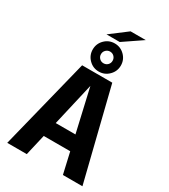

<svg xmlns="http://www.w3.org/2000/svg" viewBox="-262 -1236 1191 1355"><g transform="rotate(30 333.5 -558.5)"><path d="M251 -1013.2 387.7 -1116.7H511.2L358.9 -1013.2ZM415.5 -792Q381.8 -758.3 334.5 -758.3Q287.1 -758.3 253.7 -792Q220.2 -825.7 220.2 -873Q220.2 -920.4 253.7 -953.9Q287.1 -987.3 334.5 -987.3Q381.8 -987.3 415.5 -953.9Q449.2 -920.4 449.2 -873Q449.2 -825.7 415.5 -792ZM334.5 -920.9Q314.9 -920.9 301 -907Q287.1 -893.1 287.1 -873Q287.1 -853.5 300.8 -839.6Q314.5 -825.7 334.5 -825.7Q354.5 -825.7 368.2 -839.4Q381.8 -853 381.8 -873Q381.8 -893.1 368.2 -907Q354.5 -920.9 334.5 -920.9ZM27.3 0 211.4 -738.3H457L640.1 0H481L441.9 -170.9H226.1L186.5 0ZM253.9 -292H414.6L334.5 -641.6Z"/></g></svg>

Font: Epilogue
Style: Bold
Weight: 700
Designer: Tyler Finck
Foundry: Etcetera Type Co
Version: Version 2.112